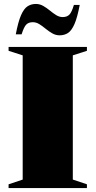

<svg xmlns="http://www.w3.org/2000/svg" viewBox="-20 -953 484 973"><path d="M420.5 -19V0H23.5V-19L95 -43V-672.5L23.5 -695.5V-715H420.5V-695.5L349 -672.5V-43ZM384 -928Q372 -864.5 357.5 -831.2Q343 -798 324.8 -786Q306.5 -774 282 -774Q262.5 -774 245 -784Q227.5 -794 211.5 -807.2Q195.5 -820.5 179.5 -830.5Q163.5 -840.5 146.5 -840.5Q124.5 -840.5 112.8 -828.2Q101 -816 89.5 -779H60Q72 -842.5 86.5 -875.8Q101 -909 119.5 -921Q138 -933 162 -933Q181.5 -933 199 -923Q216.5 -913 232.5 -899.8Q248.5 -886.5 264.5 -876.5Q280.5 -866.5 297.5 -866.5Q319.5 -866.5 331.5 -878.8Q343.5 -891 354.5 -928Z"/></svg>

Font: Newsreader 72pt ExtraBold
Style: Regular
Weight: 800
Designer: Hugues Gentile
Foundry: Production Type
Version: Version 1.003; ttfautohint (v1.8.3)